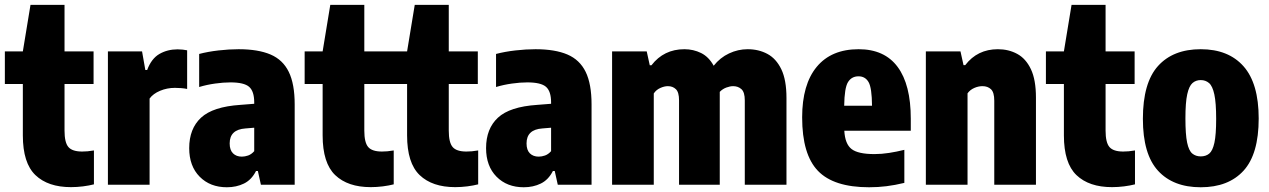

<svg xmlns="http://www.w3.org/2000/svg" viewBox="-20 -760 5222 790"><path d="M272 10Q177.5 10 125.8 -39.5Q74 -89 74 -203V-414.5H0V-548.5H74L105.5 -740H245.5V-548.5H365V-414.5H245.5V-222.5Q245.5 -173.5 261.5 -155Q277.5 -136.5 318 -136.5Q329 -136.5 340.5 -137.5Q352 -138.5 366.5 -141V-1.5Q347 3.5 321.8 6.8Q296.5 10 272 10Z M424 0V-548.5H564.5L578 -472H585.5Q603 -519 636 -538Q669 -557 711 -557Q721.5 -557 732 -555.8Q742.5 -554.5 750 -553V-394Q738 -396.5 724.5 -397.5Q711 -398.5 699.5 -398.5Q667.5 -398.5 638.8 -386.5Q610 -374.5 595.5 -354.5V0Z M913.5 10.5Q844.5 10.5 801.5 -33Q758.5 -76.5 758.5 -150.5Q758.5 -230.5 807.2 -275.8Q856 -321 969 -328.5L1026 -333V-338.5Q1026 -384.5 1005 -402.8Q984 -421 928 -421Q899 -421 865 -416.2Q831 -411.5 799.5 -402V-538Q835.5 -547.5 879 -552.5Q922.5 -557.5 962 -557.5Q1042 -557.5 1093 -535.8Q1144 -514 1168.2 -464.2Q1192.5 -414.5 1192.5 -330.5V0H1053.5L1041 -56.5H1033.5Q1015 -20 983.8 -4.8Q952.5 10.5 913.5 10.5ZM925 -170Q925 -142.5 938.8 -129Q952.5 -115.5 975 -115.5Q987.5 -115.5 1001 -120.2Q1014.5 -125 1026 -138V-234.5L990 -231.5Q925 -227 925 -170Z M1505.5 10Q1411 10 1359.2 -39.5Q1307.5 -89 1307.5 -203V-414.5H1233.5V-548.5H1307.5L1339 -740H1479V-548.5H1598.5V-414.5H1479V-222.5Q1479 -173.5 1495 -155Q1511 -136.5 1551.5 -136.5Q1562.5 -136.5 1574 -137.5Q1585.5 -138.5 1600 -141V-1.5Q1580.5 3.5 1555.2 6.8Q1530 10 1505.5 10Z M1853 10Q1758.5 10 1706.8 -39.5Q1655 -89 1655 -203V-414.5H1581V-548.5H1655L1686.5 -740H1826.5V-548.5H1946V-414.5H1826.5V-222.5Q1826.5 -173.5 1842.5 -155Q1858.5 -136.5 1899 -136.5Q1910 -136.5 1921.5 -137.5Q1933 -138.5 1947.5 -141V-1.5Q1928 3.5 1902.8 6.8Q1877.5 10 1853 10Z M2135 10.5Q2066 10.5 2023 -33Q1980 -76.5 1980 -150.5Q1980 -230.5 2028.8 -275.8Q2077.5 -321 2190.5 -328.5L2247.5 -333V-338.5Q2247.5 -384.5 2226.5 -402.8Q2205.5 -421 2149.5 -421Q2120.5 -421 2086.5 -416.2Q2052.5 -411.5 2021 -402V-538Q2057 -547.5 2100.5 -552.5Q2144 -557.5 2183.5 -557.5Q2263.5 -557.5 2314.5 -535.8Q2365.5 -514 2389.8 -464.2Q2414 -414.5 2414 -330.5V0H2275L2262.5 -56.5H2255Q2236.5 -20 2205.2 -4.8Q2174 10.5 2135 10.5ZM2146.5 -170Q2146.5 -142.5 2160.2 -129Q2174 -115.5 2196.5 -115.5Q2209 -115.5 2222.5 -120.2Q2236 -125 2247.5 -138V-234.5L2211.5 -231.5Q2146.5 -227 2146.5 -170Z M2498.5 0V-548.5H2641L2653.5 -491.5H2660.5Q2711.5 -557.5 2796 -557.5Q2833 -557.5 2864.8 -541.8Q2896.5 -526 2916.5 -489.5Q2943 -523 2979.8 -540.2Q3016.5 -557.5 3056.5 -557.5Q3101.5 -557.5 3137.5 -538.2Q3173.5 -519 3194.8 -475Q3216 -431 3216 -356.5V0H3044.5V-347Q3044.5 -380.5 3030.8 -393Q3017 -405.5 2996.5 -405.5Q2984 -405.5 2968.5 -399.8Q2953 -394 2941.5 -382Q2941.5 -374.5 2941.5 -367V0H2774V-347Q2774 -380.5 2761 -393Q2748 -405.5 2728 -405.5Q2713.5 -405.5 2696.8 -398Q2680 -390.5 2670 -375.5V0Z M3556 10.5Q3410.5 10.5 3345.5 -57Q3280.5 -124.5 3280.5 -277Q3280.5 -412.5 3340.5 -485Q3400.5 -557.5 3513 -557.5Q3619.5 -557.5 3673.5 -484.5Q3727.5 -411.5 3727.5 -271.5V-222H3454Q3457 -167.5 3483.8 -146.8Q3510.5 -126 3578 -126Q3607.5 -126 3638.2 -130.8Q3669 -135.5 3701 -143.5V-7.5Q3661.5 2 3627.2 6.2Q3593 10.5 3556 10.5ZM3512.5 -446Q3484 -446 3469.2 -422.2Q3454.5 -398.5 3453.5 -325H3568Q3567.5 -398.5 3553.8 -422.2Q3540 -446 3512.5 -446Z M3789.5 0V-548.5H3932L3944.5 -492H3951.5Q4001.5 -557.5 4086 -557.5Q4130 -557.5 4165.5 -538.2Q4201 -519 4221.8 -475.2Q4242.5 -431.5 4242.5 -358.5V0H4071V-345.5Q4071 -380 4057.5 -392.8Q4044 -405.5 4022.5 -405.5Q4005.5 -405.5 3988.5 -398Q3971.5 -390.5 3961 -376V0Z M4555.5 10Q4461 10 4409.2 -39.5Q4357.5 -89 4357.5 -203V-414.5H4283.5V-548.5H4357.5L4389 -740H4529V-548.5H4648.5V-414.5H4529V-222.5Q4529 -173.5 4545 -155Q4561 -136.5 4601.5 -136.5Q4612.5 -136.5 4624 -137.5Q4635.5 -138.5 4650 -141V-1.5Q4630.5 3.5 4605.2 6.8Q4580 10 4555.5 10Z M4920.5 10.5Q4807 10.5 4744.8 -57.5Q4682.5 -125.5 4682.5 -271Q4682.5 -419.5 4744.8 -488.5Q4807 -557.5 4920.5 -557.5Q5034.5 -557.5 5096.8 -487Q5159 -416.5 5159 -272.5Q5159 -126 5096.8 -57.8Q5034.5 10.5 4920.5 10.5ZM4920.5 -116.5Q4941.5 -116.5 4955.5 -128Q4969.5 -139.5 4976.8 -172.8Q4984 -206 4984 -270.5Q4984 -337 4976.5 -371.5Q4969 -406 4954.8 -418.2Q4940.5 -430.5 4920.5 -430.5Q4900.5 -430.5 4886.5 -418.2Q4872.5 -406 4865 -372.2Q4857.5 -338.5 4857.5 -273Q4857.5 -207 4864.5 -173.5Q4871.5 -140 4885.8 -128.2Q4900 -116.5 4920.5 -116.5Z"/></svg>

Font: Encode Sans Cnd XBd
Style: Regular
Weight: 800
Width: 3
Designer: Multiple Designers
Foundry: Impallari Type
Version: Version 3.002; ttfautohint (v1.8.3) -l 8 -r 50 -G 200 -x 14 